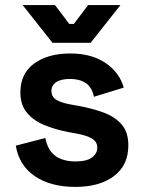

<svg xmlns="http://www.w3.org/2000/svg" viewBox="-20 -720 564 754"><path d="M276 14Q179 14 117 -28Q55 -70 42 -148L158 -178Q165 -143 181.5 -123Q198 -103 222.5 -94.5Q247 -86 276 -86Q320 -86 341 -101.5Q362 -117 362 -140Q362 -163 342 -175.5Q322 -188 278 -196L250 -201Q198 -211 155 -228.5Q112 -246 86 -277Q60 -308 60 -357Q60 -431 114 -470.5Q168 -510 256 -510Q339 -510 394 -473Q449 -436 466 -376L349 -340Q341 -378 316.5 -394Q292 -410 256 -410Q220 -410 201 -397.5Q182 -385 182 -363Q182 -339 202 -327.5Q222 -316 256 -310L284 -305Q340 -295 385.5 -278.5Q431 -262 457.5 -231.5Q484 -201 484 -149Q484 -71 427.5 -28.5Q371 14 276 14ZM186 -552 69 -700H196L252 -626H270L326 -700H453L336 -552Z"/></svg>

Font: Space Grotesk Light
Style: Bold
Weight: 700
Version: Version 2.000